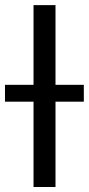

<svg xmlns="http://www.w3.org/2000/svg" viewBox="-57 -748 355 768"><path d="M165 -727.5V0H77.1V-727.5ZM-37.1 -341.3V-408.7H278.3V-341.3Z"/></svg>

Font: Inter
Style: Regular
Weight: 400
Designer: Rasmus Andersson
Foundry: rsms
Version: Version 4.001;git-9221beed3